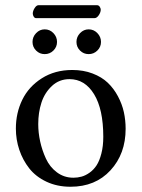

<svg xmlns="http://www.w3.org/2000/svg" viewBox="-20 -708 544 738"><path d="M247.1 -403.8Q207.5 -403.8 179.4 -377.4Q151.4 -351.1 139.2 -313.2Q127 -275.4 127 -231Q127 -198.2 134.3 -164.6Q141.6 -130.9 156.5 -98.4Q171.4 -65.9 199 -45.4Q226.6 -24.9 262.2 -24.9Q278.3 -24.9 293.5 -29.1Q308.6 -33.2 324.2 -44.2Q339.8 -55.2 351.1 -72.3Q362.3 -89.4 369.6 -117.7Q377 -146 377 -182.1Q377 -288.1 341.6 -345.9Q306.2 -403.8 247.1 -403.8ZM41 -213.9Q41 -273.9 65.7 -324.5Q90.3 -375 140.6 -407Q190.9 -439 257.8 -439Q300.8 -439 335.9 -425.5Q371.1 -412.1 394.3 -389.9Q417.5 -367.7 433.3 -337.9Q449.2 -308.1 456.1 -276.9Q462.9 -245.6 462.9 -212.9Q462.9 -116.7 404.8 -53.5Q346.7 9.8 251 9.8Q199.7 9.8 158.7 -9.5Q117.7 -28.8 92.5 -60.8Q67.4 -92.8 54.2 -132.1Q41 -171.4 41 -213.9ZM151.9 -595.2Q171.4 -595.2 185.3 -580.8Q199.2 -566.4 199.2 -546.9Q199.2 -527.3 185.3 -513.7Q171.4 -500 151.9 -500Q132.3 -500 118.7 -513.7Q105 -527.3 105 -546.9Q105 -566.4 118.9 -580.8Q132.8 -595.2 151.9 -595.2ZM342.8 -638.2H119.1Q113.3 -638.2 109.6 -644Q106 -649.9 106 -655.8Q106 -665.5 113 -676.8Q120.1 -688 127.9 -688H353Q359.4 -688 363.3 -682.1Q367.2 -676.3 367.2 -670.9Q367.2 -660.6 359.6 -649.4Q352.1 -638.2 342.8 -638.2ZM320.8 -595.2Q340.3 -595.2 354.2 -580.8Q368.2 -566.4 368.2 -546.9Q368.2 -527.3 354.2 -513.7Q340.3 -500 320.8 -500Q301.3 -500 287.6 -513.7Q273.9 -527.3 273.9 -546.9Q273.9 -566.4 287.8 -580.8Q301.8 -595.2 320.8 -595.2Z"/></svg>

Font: Common Serif
Style: Regular
Weight: 400
Designer: Philipp H. Poll, Khaled Hosny
Foundry: Stefan Peev, Context Ltd.
Version: Version 1.026